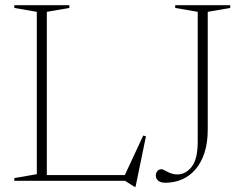

<svg xmlns="http://www.w3.org/2000/svg" viewBox="-20 -695 931 738"><path d="M501 23H497L460.5 0H140.5V-22H480L453.5 -8.5L530.5 -174L541 -171ZM160 -649.5V0H35V-10.5L121.5 -25.5V-649.5L35 -664.5V-675H246.5V-664.5ZM778.5 -197Q778.5 -146 766 -107.8Q753.5 -69.5 731.2 -43.8Q709 -18 679.2 -5.2Q649.5 7.5 614.5 7.5Q603.5 7.5 595.5 4Q587.5 0.5 583.2 -5.8Q579 -12 579 -20.5Q579 -30.5 585 -37.5Q591 -44.5 601 -44.5Q604.5 -44.5 610.2 -41.5Q616 -38.5 623.8 -34.5Q631.5 -30.5 641 -27.5Q650.5 -24.5 661.5 -24.5Q693.5 -24.5 716.8 -53.8Q740 -83 740 -151.5V-649.5L653.5 -664.5V-675H865V-664.5L778.5 -649.5Z"/></svg>

Font: Newsreader 24pt ExtraLight
Style: Regular
Weight: 250
Designer: Hugues Gentile
Foundry: Production Type
Version: Version 1.003